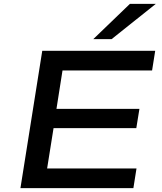

<svg xmlns="http://www.w3.org/2000/svg" viewBox="-20 -966 832 986"><path d="M85 0 197 -705H777L761 -604H301L270 -407H696L680 -308H255L222 -101H681L665 0ZM459 -765 647 -946H780L553 -765Z"/></svg>

Font: Nunito Sans 7pt Expanded SemiBold
Style: Italic
Weight: 600
Width: 7
Italic angle: -9°
Designer: Vernon Adams
Foundry: Vernon Adams
Version: Version 3.101;gftools[0.9.27]